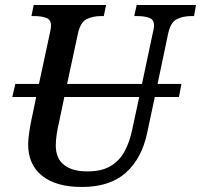

<svg xmlns="http://www.w3.org/2000/svg" viewBox="-20 -734 800 764"><path d="M306 10Q203 10 147.5 -34.5Q92 -79 92 -160Q92 -177 96 -205.5Q100 -234 104 -252L124 -348H29L41 -400H135L178 -600Q183 -622 183 -632Q183 -656 164 -663Q145 -670 116 -670H105L114 -714H402L393 -670H381Q350 -670 325 -658Q300 -646 290 -600L247 -400H545L588 -603Q593 -620 593 -632Q593 -656 574 -663Q555 -670 526 -670H514L524 -714H760L752 -670H740Q709 -670 684 -658Q659 -646 649 -600L607 -400H702L692 -348H596L566 -207Q545 -105 481.5 -47.5Q418 10 306 10ZM202 -155Q202 -104 234.5 -78Q267 -52 327 -52Q386 -52 421.5 -74Q457 -96 476.5 -133Q496 -170 506 -218L534 -348H236L215 -248Q209 -223 205.5 -199Q202 -175 202 -155Z"/></svg>

Font: Noto Serif SemiCondensed Medium
Style: Italic
Weight: 500
Width: 4
Italic angle: -12°
Designer: Monotype Design Team
Foundry: Monotype Imaging Inc.
Version: Version 2.013